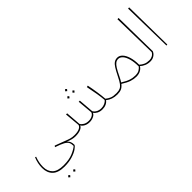

<svg xmlns="http://www.w3.org/2000/svg" viewBox="-33 -1515 2642 2642"><g transform="rotate(-45 1288.0 -193.5)"><path d="M699 0Q666 0 633 -8.5Q600 -17 561 -33Q582 -16 593 8.5Q604 33 604 71Q599 89 559 117.5Q519 146 451 167Q383 188 297 188Q176 188 119.5 132.5Q63 77 63 -18Q63 -105 99 -191L115 -186Q83 -101 83 -20Q83 67 134.5 116.5Q186 166 299 166Q409 166 481 135Q553 104 585 74Q585 30 571.5 4.5Q558 -21 518 -43.5Q478 -66 391 -95L404 -113Q451 -97 529 -66Q591 -41 624 -31.5Q657 -22 701 -22L714 -11ZM332 322 351 299 373 317 354 340ZM227 329 246 306 268 324 248 347Z M1511 0Q1413 0 1345 -56Q1328 -30 1295.5 -15Q1263 0 1223 0Q1177 0 1143.5 -18Q1110 -36 1095 -61Q1085 -33 1049.5 -16.5Q1014 0 975 0Q928 0 894.5 -18.5Q861 -37 848 -62Q838 -33 797.5 -16.5Q757 0 698 0L684 -10L700 -22Q761 -22 795.5 -38.5Q830 -55 837 -82L817 -306H839L856 -83Q870 -58 901 -40Q932 -22 977 -22Q1018 -22 1048 -39.5Q1078 -57 1084 -82L1064 -306H1086L1104 -83Q1117 -58 1148 -40Q1179 -22 1224 -22Q1259 -22 1289.5 -36.5Q1320 -51 1334 -71Q1329 -134 1317.5 -202Q1306 -270 1286 -369L1309 -375Q1343 -205 1353 -76Q1385 -50 1419.5 -36Q1454 -22 1513 -22L1525 -11ZM1075 -544 1056 -521 1034 -539 1053 -562ZM1133 -459 1113 -436 1092 -454 1111 -477ZM1027 -452 1008 -429 986 -447 1006 -470Z M2156 0Q2109 0 2070.5 -16.5Q2032 -33 2006 -58Q1992 -29 1956 -8.5Q1920 12 1871 12Q1821 12 1771.5 -4.5Q1722 -21 1653 -65Q1625 -29 1593.5 -14.5Q1562 0 1515 0H1511L1496 -11L1513 -22H1519Q1561 -22 1588 -34.5Q1615 -47 1638 -78Q1661 -109 1692 -172Q1730 -248 1754.5 -286.5Q1779 -325 1805.5 -343Q1832 -361 1868 -361Q1908 -361 1941 -327Q1974 -293 1993.5 -228.5Q2013 -164 2013 -78Q2042 -52 2075 -37Q2108 -22 2158 -22L2171 -11ZM1992 -65Q1992 -150 1975 -212Q1958 -274 1929 -306.5Q1900 -339 1865 -339Q1836 -339 1812.5 -322Q1789 -305 1764.5 -265.5Q1740 -226 1705 -153Q1685 -112 1665 -81Q1733 -39 1778.5 -24.5Q1824 -10 1870 -10Q1918 -10 1944.5 -25Q1971 -40 1992 -65Z M2141 -11 2158 -22Q2189 -22 2215.5 -36.5Q2242 -51 2257 -79L2244 -732L2267 -734L2277 -78Q2265 -45 2232 -22.5Q2199 0 2156 0Z M2465 1 2451 -732 2473 -734 2483 -1Z"/></g></svg>

Font: FiraGO Thin
Style: Italic
Weight: 100
Italic angle: -8°
Designer: bBox Type GmbH
Foundry: bBox Type GmbH
Version: Version 1.001